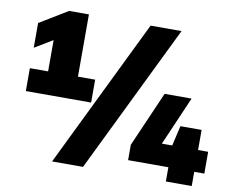

<svg xmlns="http://www.w3.org/2000/svg" viewBox="-90 -929 1358 1115"><g transform="rotate(10 588.5 -371.0)"><path d="M63 -308V-443H170.5V-627.5L64.5 -563.5V-709.5L230 -810H346.5V-443H448V-308ZM284 68 710.5 -808H893L466.5 68ZM717.5 -16V-106.5L859.5 -432H1018.5L894 -144.5H955L982.5 -263H1107.5V-144.5H1167V-16H1107.5V68H955V-16Z"/></g></svg>

Font: Encode Sans Semi Expanded Black
Style: Regular
Weight: 900
Width: 6
Designer: Multiple Designers
Foundry: Impallari Type
Version: Version 3.000; ttfautohint (v1.8.3) -l 8 -r 50 -G 200 -x 14 